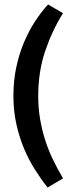

<svg xmlns="http://www.w3.org/2000/svg" viewBox="-20 -704 333 859"><path d="M193 135Q163 97 135.5 53.5Q108 10 87 -40.5Q66 -91 53 -149.5Q40 -208 40 -275Q40 -342 52.5 -401.5Q65 -461 86.5 -512.5Q108 -564 136 -607Q164 -650 195 -684L262 -645Q214 -569 182.5 -476.5Q151 -384 151 -275Q151 -221 159 -173.5Q167 -126 181 -81Q195 -36 215.5 7Q236 50 262 94Z"/></svg>

Font: Mukta Mahee
Style: Bold
Weight: 700
Designer: Shuchita Grover, Noopur Datye, Girish Dalvi, Yashodeep Gholap
Foundry: Ek Type
Version: Version 2.538;PS 1.000;hotconv 16.6.51;makeotf.lib2.5.65220;